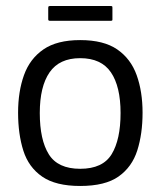

<svg xmlns="http://www.w3.org/2000/svg" viewBox="-20 -611 533 637"><path d="M246 6Q165 6 120 -25Q75 -56 57.5 -111Q40 -166 40 -237Q40 -307 59.5 -361.5Q79 -416 124 -447Q169 -478 246 -478Q324 -478 369 -447Q414 -416 433.5 -361.5Q453 -307 453 -237Q453 -167 435.5 -112Q418 -57 373.5 -25.5Q329 6 246 6ZM246 -51Q321 -51 350.5 -99.5Q380 -148 380 -236Q380 -324 348 -371Q316 -418 246 -418Q177 -418 144.5 -371Q112 -324 112 -236Q112 -147 142 -99Q172 -51 246 -51ZM353 -546Q353 -544 352 -543Q351 -542 347 -542H146Q142 -542 141 -543.5Q140 -545 140 -547V-585Q140 -589 141.5 -590Q143 -591 146 -591H347Q351 -591 352 -590Q353 -589 353 -585Z"/></svg>

Font: Glory
Style: Regular
Weight: 400
Designer: Robert Leuschke
Foundry: Robert Leuschke
Version: Version 1.011